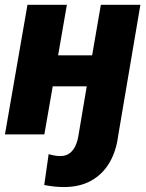

<svg xmlns="http://www.w3.org/2000/svg" viewBox="-29 -548 594 783"><path d="M83 -528.3H243.7L208 -322.3H346.7L382.3 -528.3H543.5L452.6 7.3Q444.8 68.8 417.2 115.7Q389.6 162.6 343 188.7Q296.4 214.8 231.9 214.8Q211.4 214.8 191.4 212.6Q171.4 210.4 151.4 206.5L169.4 80.6Q180.7 84 192.6 86.2Q204.6 88.4 216.8 88.4Q240.2 88.4 255.4 76.7Q270.5 64.9 278.8 46.4Q287.1 27.8 290.5 7.3L324.7 -195.8H186L151.9 0H-8.8Z"/></svg>

Font: Roboto Black
Style: Italic
Weight: 900
Italic angle: -12°
Designer: Christian Robertson
Foundry: Google
Version: Version 3.0; 2020